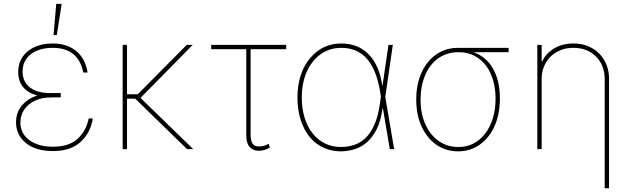

<svg xmlns="http://www.w3.org/2000/svg" viewBox="-20 -780 3301 1004"><path d="M63.9 0ZM257.8 9.9Q166.5 9.9 115.1 -32.3Q63.9 -74.9 63.9 -139.2Q63.9 -192.5 94.1 -228Q124.3 -264.2 174.7 -280.5Q75.3 -308.6 75.3 -403.8Q75.3 -471.2 125 -511.7Q174.7 -552.6 256.4 -552.6Q329.5 -552.6 377.8 -513.8Q425.8 -475.1 438.2 -400.6H415.5Q389.6 -529.8 256.4 -529.8Q184.3 -529.8 141.3 -496.4Q98.7 -463.8 98 -406.2Q98 -353.7 136 -323.2Q173.7 -293.3 243.6 -293.3H297.6V-270.6H254.3Q240.8 -270.6 229.4 -269.9Q218 -269.2 207.4 -267.4Q196.7 -265.6 186.3 -262.4Q175.8 -259.2 164.8 -254.3Q128.6 -237.9 107.6 -208.3Q86.6 -178.6 86.6 -137.8Q87 -81.7 133.5 -47.2Q179.7 -12.8 257.8 -12.8Q339.1 -12.8 384.6 -52.9Q430 -93.8 443.9 -160.5H465.2Q453.5 -84.5 400.9 -37.3Q348.4 9.9 257.8 9.9ZM277 -596.6H259.9L274.1 -759.9H302.6Z M621.4 0ZM990.8 0H958.1L687.5 -263.8L644.2 -264.2V0H621.4V-545.5H644.2V-286.9H700.3L956.7 -545.5H987.9L714.8 -268.1Z M1332.4 8.5Q1303.3 8.5 1285.5 -11.2Q1267.8 -30.9 1267.8 -72.4V-522.7H1084.5V-545.5H1476.6V-522.7H1290.5V-82.4Q1290.5 -63.2 1292.8 -50.2Q1295.1 -37.3 1300.4 -29.3Q1305.8 -21.3 1313.9 -17.8Q1322.1 -14.2 1333.8 -14.2Q1361.2 -14.2 1384.9 -28.4L1391.3 -8.5Q1362.6 8.5 1332.4 8.5Z M1764.2 11.4Q1727.3 11.4 1696.4 1.6Q1665.5 -8.2 1640.3 -25.7Q1615.1 -43.3 1595.9 -68.2Q1576.7 -93 1563.6 -123.6Q1535.5 -186.4 1535.5 -271.3Q1535.5 -314.6 1543.5 -351.9Q1551.5 -389.2 1566.1 -420.1Q1580.6 -451 1600.9 -475.1Q1621.1 -499.3 1646 -516.7Q1697.8 -552.6 1764.2 -552.6Q1853 -552.6 1908.4 -495.4Q1963.8 -438.2 1978.7 -333.8H1980.5L2011.4 -545.5H2034.1L1994.7 -272.7L2041.2 0H2018.5L1982.6 -211.6H1980.1Q1971.2 -147 1949.8 -104.4Q1928.3 -61.8 1898.8 -36.2Q1869.3 -10.7 1834.5 0.2Q1799.7 11 1764.2 11.4ZM1764.2 -11.4Q1799.4 -11.7 1831.9 -22.2Q1864.3 -32.7 1891.2 -58.2Q1918 -83.8 1937.7 -127.7Q1957.4 -171.5 1966.6 -238.6L1971.9 -275.2L1967.3 -302.6Q1947.8 -418.3 1897.5 -474.1Q1847.3 -529.8 1764.2 -529.8Q1732.6 -529.8 1705.3 -520.8Q1677.9 -511.7 1655.2 -495.4Q1632.5 -479 1614.7 -456.1Q1596.9 -433.2 1584.5 -405.5Q1558.2 -346.9 1558.2 -271.3Q1557.9 -212.7 1572.8 -164.6Q1587.7 -116.5 1614.9 -82.2Q1642 -47.9 1680 -29.5Q1718 -11 1764.2 -11.4Z M2375.4 11.4Q2341.6 11.4 2312.7 2Q2283.7 -7.5 2259.6 -24.7Q2235.4 -41.9 2216.6 -65.9Q2197.8 -89.8 2184.7 -118.6Q2156.6 -179 2156.6 -259.2Q2156.2 -318.9 2172.2 -368.8Q2188.2 -418.7 2217.2 -454.5Q2246.1 -490.4 2286.4 -510.3Q2326.7 -530.2 2375.4 -529.8H2639.6V-507.1H2456.3Q2525.2 -481.9 2559.7 -418.3Q2594.1 -355.1 2594.1 -265.6Q2594.1 -223 2586.6 -186.1Q2579.2 -149.1 2565.3 -118.8Q2551.5 -88.4 2532.1 -64.5Q2512.8 -40.5 2489 -23.8Q2439.3 11.4 2375.4 11.4ZM2375.4 -11.4Q2419.7 -10.7 2456.1 -29.7Q2492.5 -48.7 2518.1 -82.7Q2543.7 -116.8 2557.7 -163.4Q2571.7 -209.9 2571.4 -264.9Q2571.4 -315.7 2558.6 -359.9Q2545.8 -404.1 2521.3 -436.8Q2496.8 -469.5 2460.8 -488.3Q2424.7 -507.1 2378.2 -507.1Q2345.9 -507.1 2318.9 -498.4Q2291.9 -489.7 2270.1 -473.9Q2248.2 -458.1 2231.5 -436.1Q2214.8 -414.1 2203.5 -387.4Q2179.3 -331 2179.3 -257.8Q2179 -203.1 2193.7 -157.7Q2208.5 -112.2 2234.7 -79.5Q2261 -46.9 2297.1 -28.9Q2333.1 -11 2375.4 -11.4Z M3164.8 204.5H3142V-366.5Q3142 -438.9 3096.6 -484.4Q3051.1 -529.8 2978.7 -529.8Q2942.1 -530.2 2911.6 -517.9Q2881 -505.7 2858.8 -483.7Q2836.6 -461.6 2824.4 -431.6Q2812.1 -401.6 2812.5 -366.5V0H2789.8V-545.5H2812.5V-458.8H2815.3Q2833.8 -500 2876.8 -526.3Q2920.1 -552.6 2978.7 -552.6Q3019.5 -552.9 3053.8 -539.1Q3088.1 -525.2 3112.9 -500.4Q3137.8 -475.5 3151.5 -441.2Q3165.1 -407 3164.8 -366.5Z"/></svg>

Font: Linik Sans Thin
Style: Regular
Weight: 100
Designer: Fonts by Rasmus Andersson / Changes by Cristiano Sobral with parts from Marc Monis
Foundry: rsms
Version: Version 3.020; ttfautohint (v1.6)